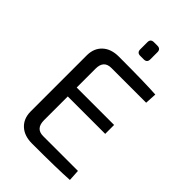

<svg xmlns="http://www.w3.org/2000/svg" viewBox="-261 -984 1081 1081"><g transform="rotate(45 280.0 -443.5)"><path d="M324 -779H296Q270 -779 270 -805V-862Q270 -888 296 -888H324Q350 -888 350 -862V-805Q350 -779 324 -779ZM506 -73 510 -5Q418 1 214 1Q153 1 117.5 -31.5Q82 -64 81 -119V-571Q82 -626 117.5 -658.5Q153 -691 214 -691Q418 -691 510 -685L506 -616H229Q169 -616 169 -550V-400H467V-329H169V-140Q169 -73 229 -73Z"/></g></svg>

Font: Exo 2.0
Style: Regular
Weight: 400
Designer: Natanael Gama
Version: Version 1.001;PS 001.001;hotconv 1.0.70;makeotf.lib2.5.58329